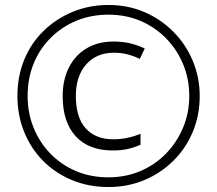

<svg xmlns="http://www.w3.org/2000/svg" viewBox="-20 -743 872 772"><path d="M416 9Q336 9 269 -19Q202 -47 153 -96.5Q104 -146 77 -213Q50 -280 50 -357Q50 -436 77.5 -503Q105 -570 155.5 -619Q206 -668 272.5 -695.5Q339 -723 416 -723Q494 -723 560.5 -694.5Q627 -666 677 -615.5Q727 -565 755 -498.5Q783 -432 783 -357Q783 -279 755 -212.5Q727 -146 677 -96.5Q627 -47 560.5 -19Q494 9 416 9ZM416 -30Q485 -30 544 -55Q603 -80 647 -125Q691 -170 716 -229.5Q741 -289 741 -357Q741 -424 717 -483Q693 -542 649 -587.5Q605 -633 546 -658.5Q487 -684 416 -684Q346 -684 287 -659.5Q228 -635 183.5 -590.5Q139 -546 115 -486.5Q91 -427 91 -357Q91 -290 114.5 -231Q138 -172 181.5 -126.5Q225 -81 284.5 -55.5Q344 -30 416 -30ZM433 -138Q337 -138 284.5 -195Q232 -252 232 -357Q232 -422 257 -471.5Q282 -521 328 -548.5Q374 -576 437 -576Q474 -576 504.5 -568.5Q535 -561 562 -548L542 -506Q518 -518 492.5 -524.5Q467 -531 438 -531Q368 -531 326.5 -484Q285 -437 285 -357Q285 -271 324.5 -227Q364 -183 435 -183Q464 -183 491 -188.5Q518 -194 545 -205V-161Q520 -150 494 -144Q468 -138 433 -138Z"/></svg>

Font: Noto Sans Arabic Light
Style: Regular
Weight: 300
Designer: Monotype Design Team, Nadine Chahine, Nizar Qandah and Khaled Hosny
Foundry: Monotype Imaging Inc.
Version: Version 2.012; ttfautohint (v1.8.4.7-5d5b)